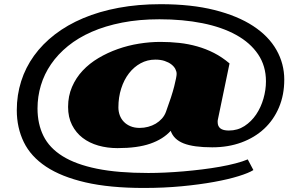

<svg xmlns="http://www.w3.org/2000/svg" viewBox="-20 -721 1461 932"><path d="M61.5 -186Q61.5 -259.8 82.8 -326.7Q104 -393.6 145.3 -450.7Q186.5 -507.8 246.6 -554Q306.6 -600.1 384 -632.8Q461.4 -665.5 555.9 -683.1Q650.4 -700.7 759.8 -700.7Q908.7 -700.7 1021.2 -672.4Q1133.8 -644 1209 -594.7Q1284.2 -545.4 1322 -478.5Q1359.9 -411.6 1359.9 -334.5Q1359.9 -260.3 1334.2 -199.7Q1308.6 -139.2 1262.5 -96.2Q1216.3 -53.2 1152.1 -29.5Q1087.9 -5.9 1010.3 -5.9Q919.9 -5.9 871.6 -24.9Q823.2 -43.9 808.6 -85.9Q772 -45.4 709.7 -23.7Q647.5 -2 550.3 -2Q501 -2 457.3 -14.4Q413.6 -26.9 381.1 -51.8Q348.6 -76.7 329.6 -114.3Q310.5 -151.9 310.5 -202.1Q310.5 -254.9 329.6 -299.1Q348.6 -343.3 381.3 -378.2Q414.1 -413.1 458 -439.2Q502 -465.3 551.8 -482.9Q601.6 -500.5 654.5 -509Q707.5 -517.6 758.8 -517.6Q805.7 -517.6 850.3 -512.7Q895 -507.8 937.3 -495.8Q979.5 -483.9 1018.8 -463.9Q1058.1 -443.8 1094.2 -413.1L1037.1 -138.2Q1036.6 -135.7 1036.6 -133.3Q1036.6 -130.9 1036.6 -128.4Q1036.6 -107.9 1049.8 -97.7Q1063 -87.4 1090.8 -87.4Q1133.3 -87.4 1166.7 -109.1Q1200.2 -130.9 1223.4 -165.3Q1246.6 -199.7 1258.8 -242.2Q1271 -284.7 1271 -326.2Q1271 -400.9 1232.9 -457.3Q1194.8 -513.7 1126.2 -551.5Q1057.6 -589.4 962.6 -608.4Q867.7 -627.4 753.9 -627.4Q655.3 -627.4 573 -611.3Q490.7 -595.2 425 -566.4Q359.4 -537.6 310.1 -497.6Q260.7 -457.5 227.8 -409.4Q194.8 -361.3 178.5 -306.9Q162.1 -252.4 162.1 -194.8Q162.1 -119.6 190.9 -61.3Q219.7 -2.9 283.9 37.1Q348.1 77.1 450.4 97.9Q552.7 118.7 700.2 118.7Q737.8 118.7 781.5 116.7Q825.2 114.7 870.6 110.8Q916 106.9 961.4 101.3Q1006.8 95.7 1047.9 88.4Q1088.9 81.1 1123.5 72Q1158.2 63 1182.6 52.7L1210 104.5Q1187.5 118.7 1138.2 134Q1088.9 149.4 1019 162.1Q949.2 174.8 862.5 183.1Q775.9 191.4 678.7 191.4Q512.2 191.4 395 164.3Q277.8 137.2 203.6 87.9Q129.4 38.6 95.5 -31.2Q61.5 -101.1 61.5 -186ZM554.7 -199.7Q554.7 -179.7 561.3 -161.6Q567.9 -143.6 581.1 -129.9Q594.2 -116.2 613.5 -108.2Q632.8 -100.1 658.2 -100.1Q679.2 -100.1 699.2 -105.5Q719.2 -110.8 736.1 -120.8Q752.9 -130.9 765.9 -145.3Q778.8 -159.7 785.6 -178.2Q814 -255.4 825.7 -302Q837.4 -348.6 837.4 -362.3Q837.4 -374 831.1 -386.2Q824.7 -398.4 811.8 -408.4Q798.8 -418.5 779.5 -425Q760.3 -431.6 733.9 -431.6Q695.3 -431.6 662.6 -413.8Q629.9 -396 606 -365Q582 -334 568.4 -291.5Q554.7 -249 554.7 -199.7Z"/></svg>

Font: Goblin One
Style: Regular
Weight: 400
Designer: Riccardo De Franceschi
Foundry: Sorkin Type Co.
Version: Version 1.001